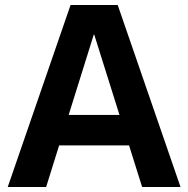

<svg xmlns="http://www.w3.org/2000/svg" viewBox="-20 -750 755 770"><path d="M11 0 263 -730H452L704 0H550L358 -611H356L165 0ZM158 -167V-289H558V-167Z"/></svg>

Font: M PLUS 2 Thin
Style: Bold
Weight: 700
Version: Version 1.001